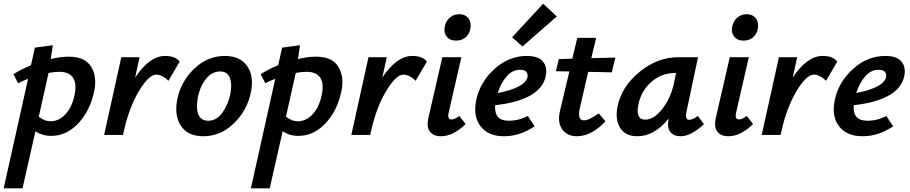

<svg xmlns="http://www.w3.org/2000/svg" viewBox="-53 -731 4929 1040"><path d="M320 -424Q407 -424 440 -370.5Q473 -317 458 -241Q437 -134 372.5 -64.5Q308 5 224 5Q176 5 139 -20L69 289H-33L99 -304Q66 -292 45 -280L20 -329Q58 -354 115 -378L136 -473L233 -486L222 -411Q275 -424 320 -424ZM350 -213Q364 -275 343.5 -308.5Q323 -342 268 -342Q243 -342 210 -336L157 -99Q188 -74 221 -74Q265 -74 300.5 -111Q336 -148 350 -213Z M841 -428Q898 -428 920 -397L859 -293Q846 -308 827 -317.5Q808 -327 794 -327Q753 -327 699.5 -237.5Q646 -148 618 -21L613 0H511L604 -421H703L679 -311Q757 -428 841 -428Z M1048 7Q964 7 927 -49.5Q890 -106 907 -191Q926 -289 998.5 -358.5Q1071 -428 1165 -428Q1247 -428 1285.5 -373.5Q1324 -319 1306 -231Q1286 -133 1214 -63Q1142 7 1048 7ZM1075 -77Q1120 -77 1151.5 -120.5Q1183 -164 1195 -224Q1205 -277 1191.5 -310.5Q1178 -344 1139 -344Q1096 -344 1063 -304Q1030 -264 1018 -199Q1008 -143 1022 -110Q1036 -77 1075 -77Z M1659 -424Q1746 -424 1779 -370.5Q1812 -317 1797 -241Q1776 -134 1711.5 -64.5Q1647 5 1563 5Q1515 5 1478 -20L1408 289H1306L1438 -304Q1405 -292 1384 -280L1359 -329Q1397 -354 1454 -378L1475 -473L1572 -486L1561 -411Q1614 -424 1659 -424ZM1689 -213Q1703 -275 1682.5 -308.5Q1662 -342 1607 -342Q1582 -342 1549 -336L1496 -99Q1527 -74 1560 -74Q1604 -74 1639.5 -111Q1675 -148 1689 -213Z M2180 -428Q2237 -428 2259 -397L2198 -293Q2185 -308 2166 -317.5Q2147 -327 2133 -327Q2092 -327 2038.5 -237.5Q1985 -148 1957 -21L1952 0H1850L1943 -421H2042L2018 -311Q2096 -428 2180 -428Z M2418 -511Q2383 -511 2366 -533.5Q2349 -556 2357 -590Q2363 -618 2384 -636Q2405 -654 2434 -654Q2468 -654 2485 -630.5Q2502 -607 2494 -572Q2488 -544 2467.5 -527.5Q2447 -511 2418 -511ZM2335 7Q2295 7 2275.5 -18Q2256 -43 2268 -95L2343 -421H2446L2378 -124Q2368 -84 2393 -84Q2410 -84 2435 -103L2469 -59Q2402 7 2335 7Z M2963 -642 2777 -479 2721 -529 2889 -711ZM2801 -428Q2863 -428 2888 -397.5Q2913 -367 2903 -318Q2875 -189 2629 -161Q2623 -77 2702 -77Q2758 -77 2806 -103L2843 -47Q2764 7 2677 7Q2591 7 2549.5 -47.5Q2508 -102 2527 -191Q2548 -288 2626 -358Q2704 -428 2801 -428ZM2804 -312Q2808 -327 2799.5 -340Q2791 -353 2764 -353Q2722 -353 2691 -317Q2660 -281 2643 -227Q2790 -256 2804 -312Z M3133 -342 3088 -146Q3073 -79 3110 -79Q3138 -79 3190 -117L3227 -74Q3151 7 3071 7Q3019 7 2992 -31Q2965 -69 2981 -134L3031 -344L2958 -345L2974 -411L3047 -413L3074 -526H3176L3150 -416L3280 -419L3261 -339Z M3727 -103 3760 -58Q3689 7 3634 7Q3596 7 3577.5 -16.5Q3559 -40 3569 -89Q3492 7 3399 7Q3334 7 3306 -38.5Q3278 -84 3292 -154Q3313 -261 3410.5 -341Q3508 -421 3621 -421H3728L3665 -124Q3657 -82 3680 -82Q3699 -82 3727 -103ZM3442 -83Q3489 -83 3534.5 -141Q3580 -199 3597 -278L3609 -336H3608Q3528 -336 3471.5 -284Q3415 -232 3403 -154Q3392 -83 3442 -83Z M3975 -511Q3940 -511 3923 -533.5Q3906 -556 3914 -590Q3920 -618 3941 -636Q3962 -654 3991 -654Q4025 -654 4042 -630.5Q4059 -607 4051 -572Q4045 -544 4024.5 -527.5Q4004 -511 3975 -511ZM3892 7Q3852 7 3832.5 -18Q3813 -43 3825 -95L3900 -421H4003L3935 -124Q3925 -84 3950 -84Q3967 -84 3992 -103L4026 -59Q3959 7 3892 7Z M4403 -428Q4460 -428 4482 -397L4421 -293Q4408 -308 4389 -317.5Q4370 -327 4356 -327Q4315 -327 4261.5 -237.5Q4208 -148 4180 -21L4175 0H4073L4166 -421H4265L4241 -311Q4319 -428 4403 -428Z M4743 -428Q4805 -428 4830 -397.5Q4855 -367 4845 -318Q4817 -189 4571 -161Q4565 -77 4644 -77Q4700 -77 4748 -103L4785 -47Q4706 7 4619 7Q4533 7 4491.5 -47.5Q4450 -102 4469 -191Q4490 -288 4568 -358Q4646 -428 4743 -428ZM4746 -312Q4750 -327 4741.5 -340Q4733 -353 4706 -353Q4664 -353 4633 -317Q4602 -281 4585 -227Q4732 -256 4746 -312Z"/></svg>

Font: EauTest
Style: Bold Italic
Weight: 700
Italic angle: -12°
Designer: Christian Thalmann (Catharsis Fonts)
Version: Version 0.001;PS 000.001;hotconv 1.0.88;makeotf.lib2.5.64775